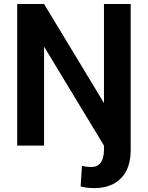

<svg xmlns="http://www.w3.org/2000/svg" viewBox="-20 -731 742 964"><path d="M66.4 -710.9H201.2L502 -213.9V-710.9H636.2V21.5Q636.2 114.3 587.6 163.8Q539.1 213.4 453.6 213.4Q435.5 213.4 419.4 211.7Q403.3 210 384.8 205.1L391.6 101.6Q413.1 107.4 439.9 107.4Q469.7 107.4 485.8 85.2Q502 63 502 21.5V0L201.2 -497.1V0H66.4Z"/></svg>

Font: Vazirmatn RD SemiBold
Style: Regular
Weight: 600
Designer: Saber Rastikerdar
Foundry: Saber Rastikerdar
Version: Version 32.102